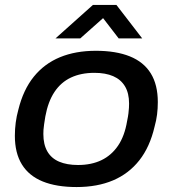

<svg xmlns="http://www.w3.org/2000/svg" viewBox="-20 -743 697 775"><path d="M289 12Q208 12 152.5 -10.5Q97 -33 68.5 -79Q40 -125 40 -195Q40 -222 43.5 -248.5Q47 -275 54 -300Q74 -381 116.5 -433.5Q159 -486 222 -512Q285 -538 367 -538Q448 -538 504 -515.5Q560 -493 588.5 -447Q617 -401 617 -331Q617 -305 614 -281Q611 -257 604 -232Q585 -150 542.5 -96Q500 -42 436.5 -15Q373 12 289 12ZM295 -77Q349 -77 389.5 -96.5Q430 -116 456.5 -155Q483 -194 493 -254Q497 -273 498.5 -286Q500 -299 500.5 -308Q501 -317 501 -325Q501 -367 484.5 -394.5Q468 -422 437 -435.5Q406 -449 361 -449Q307 -449 266.5 -430Q226 -411 200 -372Q174 -333 163 -273Q160 -254 158 -241Q156 -228 155.5 -219Q155 -210 155 -202Q155 -160 171 -132Q187 -104 218.5 -90.5Q250 -77 295 -77ZM204 -588 355 -723H450L554 -588H459L379 -692H421L304 -588Z"/></svg>

Font: Archivo SemiExpanded Medium
Style: Italic
Weight: 500
Width: 6
Italic angle: -10°
Designer: Hector Gatti
Foundry: Omnibus-Type
Version: Version 2.001